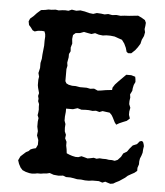

<svg xmlns="http://www.w3.org/2000/svg" viewBox="-52 -751 696 808"><g transform="rotate(5 296.5 -347.0)"><path d="M205 -699 219 -705 238 -702 255 -705 274 -702 293 -697 310 -695 325 -700 343 -699 358 -697 373 -700 390 -697 408 -699 425 -697 442 -699 461 -700 499 -704 514 -697 529 -688 534 -677 533 -664 531 -650 534 -637 531 -621 523 -604 519 -587 509 -571 499 -558 484 -544 471 -543 464 -548 459 -565 451 -582 440 -597 425 -602 408 -608 390 -610H373L358 -608L341 -610L325 -615L310 -610L293 -613L278 -616L262 -610L243 -608L233 -599L231 -582L233 -563L228 -546L229 -530L223 -518V-504L221 -493L219 -481L221 -468L218 -454V-403L223 -394L233 -389L248 -386H263L281 -383H310L325 -380L341 -382L357 -375L373 -377L390 -380L417 -383L418 -393L427 -407L442 -423L471 -452H492L509 -447L511 -437L512 -425L506 -412L503 -398L502 -387L494 -371L496 -358L494 -343V-330L500 -315L497 -299V-285L502 -270L490 -259L475 -253L459 -246L447 -239L440 -248L430 -268L424 -278L415 -287L399 -289L385 -291L372 -286L357 -290L343 -288L327 -290H313L296 -289L279 -294L260 -288H231V-274L229 -254V-237L234 -223L233 -207L234 -192L240 -178L238 -163L245 -149V-133L248 -118L250 -101L262 -96L274 -92L288 -89H300L313 -94L325 -91L339 -87L351 -89L365 -92L377 -89L390 -92L402 -91H417L429 -89H442L454 -87L466 -92L479 -106L487 -121L502 -130L512 -144L524 -158L541 -165L552 -178L561 -180L566 -176L569 -168L571 -159L569 -146L568 -131L564 -118L559 -106L557 -94V-81L552 -66V-53L541 -44L528 -37L514 -29L504 -20L480 -4L466 3L456 9L444 11L434 8L422 4L410 9L395 4H368L353 6H337L320 4H303L288 1L274 -1H256L243 -6L224 -4L203 -6L186 -12L174 -9L161 -8L149 -6H134L124 -4L112 -3L101 -4L85 -8L71 -14L62 -24L54 -39L49 -54L57 -71L69 -82L79 -91L89 -96L97 -104L107 -108L119 -111L126 -126V-146L119 -165L121 -183L117 -202V-223L119 -238L114 -250L116 -262L117 -274L116 -285V-297L111 -309L112 -319L109 -331L112 -343L106 -365L104 -376V-399L106 -412L102 -427L107 -449V-470L111 -488L112 -506L116 -544V-566L117 -582L116 -593L112 -604L101 -605L85 -604L71 -600L62 -604L54 -615L45 -625L42 -640L47 -652L61 -664L74 -678L90 -692L107 -694L121 -697H134L151 -699L164 -697L178 -699L191 -700Z"/></g></svg>

Font: Tagesschrift
Style: Regular
Weight: 400
Designer: Yanone
Version: Version 2.000; ttfautohint (v1.8.4.7-5d5b)